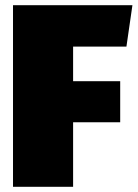

<svg xmlns="http://www.w3.org/2000/svg" viewBox="-20 -718 529 738"><path d="M30 0H261V-248H442V-406H261V-539H466L489 -698H30Z"/></svg>

Font: Fira Sans Ultra
Style: Regular
Weight: 950
Designer: Carrois Corporate & Edenspiekermann AG
Foundry: Carrois Corporate GbR & Edenspiekermann AG
Version: Version 4.203;PS 004.203;hotconv 1.0.88;makeotf.lib2.5.64775